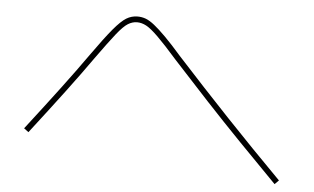

<svg xmlns="http://www.w3.org/2000/svg" viewBox="-43 -679 1086 665"><g transform="rotate(5 500.0 -346.5)"><path d="M933 -78Q865 -147 802 -212Q739 -277 678 -342.5Q617 -408 554 -477Q510 -527 484 -552.5Q458 -578 442 -586.5Q426 -595 410 -595Q394 -595 378.5 -585.5Q363 -576 339.5 -546.5Q316 -517 273 -457Q235 -403 185.5 -337Q136 -271 68 -183L52 -195Q120 -283 169.5 -349Q219 -415 257 -469Q301 -531 327 -562Q353 -593 371 -604Q389 -615 410 -615Q425 -615 438.5 -610Q452 -605 469 -591.5Q486 -578 510 -554Q534 -530 568 -491Q662 -388 753 -292Q844 -196 947 -92Z"/></g></svg>

Font: M PLUS 1 Code Thin
Style: Regular
Weight: 250
Designer: Coji Morishita
Foundry: UNDERFOREST DESIGN
Version: Version 1.002